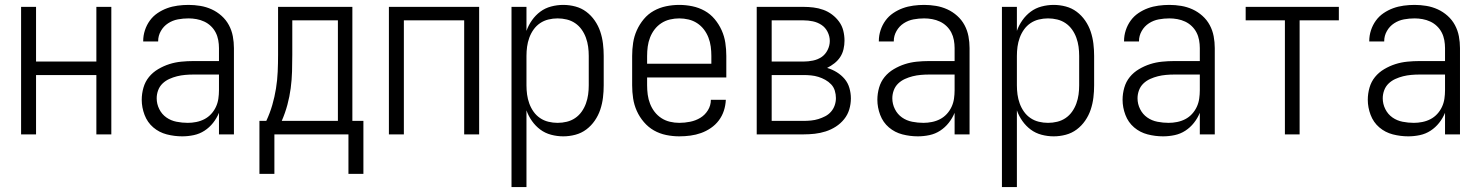

<svg xmlns="http://www.w3.org/2000/svg" viewBox="-20 -548 6040 783"><path d="M66 0V-520H127V-297H373V-520H434V0H373V-242H127V0Z M723 8Q691 8 660 0Q629 -8 605 -28.5Q581 -49 569.5 -79.5Q558 -110 558 -141Q558 -166 565 -190.5Q572 -215 587.5 -234Q603 -253 625 -266Q647 -279 670.5 -286.5Q694 -294 719 -296.5Q744 -299 768 -299H873V-352Q873 -368 870 -384.5Q867 -401 859.5 -415.5Q852 -430 840 -441.5Q828 -453 813 -460Q798 -467 781.5 -470Q765 -473 749 -473Q727 -473 705.5 -469Q684 -465 665.5 -453Q647 -441 636 -421.5Q625 -402 625 -381V-379H564V-381Q564 -403 571 -424.5Q578 -446 591 -464Q604 -482 622.5 -494.5Q641 -507 661.5 -514.5Q682 -522 704.5 -525Q727 -528 749 -528Q773 -528 797 -524Q821 -520 843 -510Q865 -500 883.5 -483.5Q902 -467 913.5 -445.5Q925 -424 929.5 -400Q934 -376 934 -352V0H873V-88Q864 -66 849 -47Q834 -28 814 -15Q794 -2 770.5 3Q747 8 723 8ZM746 -47Q763 -47 780.5 -50.5Q798 -54 813.5 -62Q829 -70 841 -83Q853 -96 860.5 -112Q868 -128 870.5 -145.5Q873 -163 873 -180V-244H768Q752 -244 735 -242.5Q718 -241 702 -237Q686 -233 670.5 -226Q655 -219 643 -207.5Q631 -196 625 -180Q619 -164 619 -147Q619 -124 629.5 -103Q640 -82 658.5 -69Q677 -56 700 -51.5Q723 -47 746 -47Z M1099 161H1038V-55H1066Q1081 -87 1090.5 -120Q1100 -153 1105.5 -187Q1111 -221 1112.5 -255.5Q1114 -290 1114 -325V-520H1417V-55H1462V161H1401V0H1099ZM1129 -55H1358V-465H1172V-325Q1172 -291 1171 -256.5Q1170 -222 1165.5 -188Q1161 -154 1152 -120.5Q1143 -87 1129 -55Z M1566 0V-520H1934V0H1873V-465H1627V0Z M2066 215V-520H2127V-422Q2135 -445 2149.5 -465.5Q2164 -486 2183.5 -500.5Q2203 -515 2227.5 -521.5Q2252 -528 2277 -528Q2302 -528 2326.5 -521.5Q2351 -515 2371 -500Q2391 -485 2405.5 -464Q2420 -443 2428 -419Q2436 -395 2439 -370Q2442 -345 2442 -320V-200Q2442 -175 2439 -150Q2436 -125 2428 -101Q2420 -77 2405.5 -56Q2391 -35 2371 -20Q2351 -5 2326.5 1.5Q2302 8 2277 8Q2252 8 2227.5 1.5Q2203 -5 2183.5 -19.5Q2164 -34 2149.5 -54.5Q2135 -75 2127 -98V215ZM2254 -47Q2273 -47 2291.5 -51.5Q2310 -56 2325.5 -66.5Q2341 -77 2352 -92.5Q2363 -108 2369.5 -126Q2376 -144 2378.5 -162.5Q2381 -181 2381 -200V-320Q2381 -339 2378.5 -357.5Q2376 -376 2369.5 -394Q2363 -412 2352 -427.5Q2341 -443 2325.5 -453.5Q2310 -464 2291.5 -468.5Q2273 -473 2254 -473Q2235 -473 2216.5 -468.5Q2198 -464 2182.5 -453.5Q2167 -443 2156 -427.5Q2145 -412 2138.5 -394Q2132 -376 2129.5 -357.5Q2127 -339 2127 -320V-200Q2127 -181 2129.5 -162.5Q2132 -144 2138.5 -126Q2145 -108 2156 -92.5Q2167 -77 2182.5 -66.5Q2198 -56 2216.5 -51.5Q2235 -47 2254 -47Z M2750 8Q2723 8 2696.5 2.5Q2670 -3 2647 -16Q2624 -29 2606 -50Q2588 -71 2577 -95.5Q2566 -120 2562 -146.5Q2558 -173 2558 -200V-320Q2558 -347 2562 -373.5Q2566 -400 2577 -424.5Q2588 -449 2605.5 -470Q2623 -491 2646.5 -504Q2670 -517 2696.5 -522.5Q2723 -528 2750 -528Q2777 -528 2803.5 -522.5Q2830 -517 2853.5 -504Q2877 -491 2894.5 -470Q2912 -449 2923 -424.5Q2934 -400 2938 -373.5Q2942 -347 2942 -320V-232H2619V-200Q2619 -181 2621.5 -162Q2624 -143 2631 -125Q2638 -107 2649.5 -92Q2661 -77 2677 -66.5Q2693 -56 2712 -51.5Q2731 -47 2750 -47Q2772 -47 2794.5 -51.5Q2817 -56 2836 -67.5Q2855 -79 2867 -98.5Q2879 -118 2879 -141H2940Q2939 -118 2932 -96.5Q2925 -75 2911.5 -57Q2898 -39 2879 -26Q2860 -13 2839 -5.5Q2818 2 2795.5 5Q2773 8 2750 8ZM2619 -288H2881V-320Q2881 -339 2878.5 -358Q2876 -377 2869 -395Q2862 -413 2850.5 -428Q2839 -443 2823 -453.5Q2807 -464 2788 -468.5Q2769 -473 2750 -473Q2731 -473 2712 -468.5Q2693 -464 2677 -453.5Q2661 -443 2649.5 -428Q2638 -413 2631 -395Q2624 -377 2621.5 -358Q2619 -339 2619 -320Z M3066 0V-520H3257Q3277 -520 3297.5 -517.5Q3318 -515 3337.5 -508Q3357 -501 3373.5 -488.5Q3390 -476 3402 -459.5Q3414 -443 3419 -423Q3424 -403 3424 -382Q3424 -365 3420 -347.5Q3416 -330 3406.5 -315.5Q3397 -301 3383 -290Q3369 -279 3353 -271Q3374 -265 3392.5 -253.5Q3411 -242 3424.5 -226Q3438 -210 3444 -189Q3450 -168 3450 -147Q3450 -124 3443.5 -102Q3437 -80 3422.5 -62Q3408 -44 3388.5 -31.5Q3369 -19 3347 -12Q3325 -5 3302.5 -2.5Q3280 0 3257 0ZM3127 -297H3257Q3276 -297 3295.5 -301Q3315 -305 3330.5 -315.5Q3346 -326 3355 -344Q3364 -362 3364 -381Q3364 -400 3355 -418Q3346 -436 3330 -446.5Q3314 -457 3295 -461Q3276 -465 3257 -465H3127ZM3127 -55H3257Q3272 -55 3287.5 -56.5Q3303 -58 3317.5 -62.5Q3332 -67 3345.5 -74Q3359 -81 3369 -92.5Q3379 -104 3384 -118.5Q3389 -133 3389 -148Q3389 -163 3384.5 -178Q3380 -193 3369.5 -204Q3359 -215 3345.5 -222.5Q3332 -230 3317.5 -234.5Q3303 -239 3287.5 -240.5Q3272 -242 3257 -242H3127Z M3723 8Q3691 8 3660 0Q3629 -8 3605 -28.5Q3581 -49 3569.5 -79.5Q3558 -110 3558 -141Q3558 -166 3565 -190.5Q3572 -215 3587.5 -234Q3603 -253 3625 -266Q3647 -279 3670.5 -286.5Q3694 -294 3719 -296.5Q3744 -299 3768 -299H3873V-352Q3873 -368 3870 -384.5Q3867 -401 3859.5 -415.5Q3852 -430 3840 -441.5Q3828 -453 3813 -460Q3798 -467 3781.5 -470Q3765 -473 3749 -473Q3727 -473 3705.5 -469Q3684 -465 3665.5 -453Q3647 -441 3636 -421.5Q3625 -402 3625 -381V-379H3564V-381Q3564 -403 3571 -424.5Q3578 -446 3591 -464Q3604 -482 3622.5 -494.5Q3641 -507 3661.5 -514.5Q3682 -522 3704.5 -525Q3727 -528 3749 -528Q3773 -528 3797 -524Q3821 -520 3843 -510Q3865 -500 3883.5 -483.5Q3902 -467 3913.5 -445.5Q3925 -424 3929.5 -400Q3934 -376 3934 -352V0H3873V-88Q3864 -66 3849 -47Q3834 -28 3814 -15Q3794 -2 3770.5 3Q3747 8 3723 8ZM3746 -47Q3763 -47 3780.5 -50.5Q3798 -54 3813.5 -62Q3829 -70 3841 -83Q3853 -96 3860.5 -112Q3868 -128 3870.5 -145.5Q3873 -163 3873 -180V-244H3768Q3752 -244 3735 -242.5Q3718 -241 3702 -237Q3686 -233 3670.5 -226Q3655 -219 3643 -207.5Q3631 -196 3625 -180Q3619 -164 3619 -147Q3619 -124 3629.5 -103Q3640 -82 3658.5 -69Q3677 -56 3700 -51.5Q3723 -47 3746 -47Z M4066 215V-520H4127V-422Q4135 -445 4149.5 -465.5Q4164 -486 4183.5 -500.5Q4203 -515 4227.5 -521.5Q4252 -528 4277 -528Q4302 -528 4326.5 -521.5Q4351 -515 4371 -500Q4391 -485 4405.5 -464Q4420 -443 4428 -419Q4436 -395 4439 -370Q4442 -345 4442 -320V-200Q4442 -175 4439 -150Q4436 -125 4428 -101Q4420 -77 4405.5 -56Q4391 -35 4371 -20Q4351 -5 4326.5 1.5Q4302 8 4277 8Q4252 8 4227.5 1.5Q4203 -5 4183.5 -19.5Q4164 -34 4149.5 -54.5Q4135 -75 4127 -98V215ZM4254 -47Q4273 -47 4291.5 -51.5Q4310 -56 4325.5 -66.5Q4341 -77 4352 -92.5Q4363 -108 4369.5 -126Q4376 -144 4378.5 -162.5Q4381 -181 4381 -200V-320Q4381 -339 4378.5 -357.5Q4376 -376 4369.5 -394Q4363 -412 4352 -427.5Q4341 -443 4325.5 -453.5Q4310 -464 4291.5 -468.5Q4273 -473 4254 -473Q4235 -473 4216.5 -468.5Q4198 -464 4182.5 -453.5Q4167 -443 4156 -427.5Q4145 -412 4138.5 -394Q4132 -376 4129.5 -357.5Q4127 -339 4127 -320V-200Q4127 -181 4129.5 -162.5Q4132 -144 4138.5 -126Q4145 -108 4156 -92.5Q4167 -77 4182.5 -66.5Q4198 -56 4216.5 -51.5Q4235 -47 4254 -47Z M4723 8Q4691 8 4660 0Q4629 -8 4605 -28.5Q4581 -49 4569.5 -79.5Q4558 -110 4558 -141Q4558 -166 4565 -190.5Q4572 -215 4587.5 -234Q4603 -253 4625 -266Q4647 -279 4670.5 -286.5Q4694 -294 4719 -296.5Q4744 -299 4768 -299H4873V-352Q4873 -368 4870 -384.5Q4867 -401 4859.5 -415.5Q4852 -430 4840 -441.5Q4828 -453 4813 -460Q4798 -467 4781.5 -470Q4765 -473 4749 -473Q4727 -473 4705.5 -469Q4684 -465 4665.5 -453Q4647 -441 4636 -421.5Q4625 -402 4625 -381V-379H4564V-381Q4564 -403 4571 -424.5Q4578 -446 4591 -464Q4604 -482 4622.5 -494.5Q4641 -507 4661.5 -514.5Q4682 -522 4704.5 -525Q4727 -528 4749 -528Q4773 -528 4797 -524Q4821 -520 4843 -510Q4865 -500 4883.5 -483.5Q4902 -467 4913.5 -445.5Q4925 -424 4929.5 -400Q4934 -376 4934 -352V0H4873V-88Q4864 -66 4849 -47Q4834 -28 4814 -15Q4794 -2 4770.5 3Q4747 8 4723 8ZM4746 -47Q4763 -47 4780.5 -50.5Q4798 -54 4813.5 -62Q4829 -70 4841 -83Q4853 -96 4860.5 -112Q4868 -128 4870.5 -145.5Q4873 -163 4873 -180V-244H4768Q4752 -244 4735 -242.5Q4718 -241 4702 -237Q4686 -233 4670.5 -226Q4655 -219 4643 -207.5Q4631 -196 4625 -180Q4619 -164 4619 -147Q4619 -124 4629.5 -103Q4640 -82 4658.5 -69Q4677 -56 4700 -51.5Q4723 -47 4746 -47Z M5220 0V-465H5060V-520H5440V-465H5280V0Z M5723 8Q5691 8 5660 0Q5629 -8 5605 -28.5Q5581 -49 5569.5 -79.5Q5558 -110 5558 -141Q5558 -166 5565 -190.5Q5572 -215 5587.5 -234Q5603 -253 5625 -266Q5647 -279 5670.5 -286.5Q5694 -294 5719 -296.5Q5744 -299 5768 -299H5873V-352Q5873 -368 5870 -384.5Q5867 -401 5859.5 -415.5Q5852 -430 5840 -441.5Q5828 -453 5813 -460Q5798 -467 5781.5 -470Q5765 -473 5749 -473Q5727 -473 5705.5 -469Q5684 -465 5665.5 -453Q5647 -441 5636 -421.5Q5625 -402 5625 -381V-379H5564V-381Q5564 -403 5571 -424.5Q5578 -446 5591 -464Q5604 -482 5622.5 -494.5Q5641 -507 5661.5 -514.5Q5682 -522 5704.5 -525Q5727 -528 5749 -528Q5773 -528 5797 -524Q5821 -520 5843 -510Q5865 -500 5883.5 -483.5Q5902 -467 5913.5 -445.5Q5925 -424 5929.5 -400Q5934 -376 5934 -352V0H5873V-88Q5864 -66 5849 -47Q5834 -28 5814 -15Q5794 -2 5770.5 3Q5747 8 5723 8ZM5746 -47Q5763 -47 5780.5 -50.5Q5798 -54 5813.5 -62Q5829 -70 5841 -83Q5853 -96 5860.5 -112Q5868 -128 5870.5 -145.5Q5873 -163 5873 -180V-244H5768Q5752 -244 5735 -242.5Q5718 -241 5702 -237Q5686 -233 5670.5 -226Q5655 -219 5643 -207.5Q5631 -196 5625 -180Q5619 -164 5619 -147Q5619 -124 5629.5 -103Q5640 -82 5658.5 -69Q5677 -56 5700 -51.5Q5723 -47 5746 -47Z"/></svg>

Font: Iosevka Term Curly Light
Style: Regular
Weight: 300
Designer: Belleve Invis
Foundry: Belleve Invis
Version: Version 32.3.0